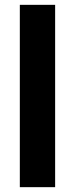

<svg xmlns="http://www.w3.org/2000/svg" viewBox="-20 -787 301 794"><path d="M62 -767V-13H208V-767Z"/></svg>

Font: SpinnyJost
Style: Bold
Weight: 700
Version: Version 3.710